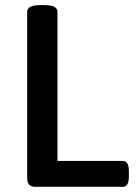

<svg xmlns="http://www.w3.org/2000/svg" viewBox="-20 -722 524 742"><path d="M152.8 -702.1Q202.1 -702.1 202.1 -675.8V-100.1H454.1Q478 -100.1 478 -61V-39.1Q478 0 454.1 0H119.1Q101.1 0 93 -8.1Q85 -16.1 85 -34.2V-675.8Q85 -702.1 133.8 -702.1Z"/></svg>

Font: Asap Symbol
Style: Regular
Weight: 900
Designer: Tania Quindós, Elena González Miranda, Marcela Romero, Pablo Cosgaya
Foundry: Omnibus-Type
Version: Version 1.000;PS 001.000;hotconv 1.0.70;makeotf.lib2.5.58329